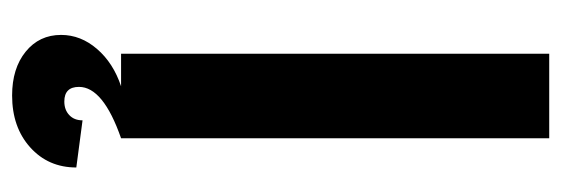

<svg xmlns="http://www.w3.org/2000/svg" viewBox="-322 -418 918 314"><g transform="rotate(90 137.0 -261.0)"><path d="M67.9 0V-700.2H206.1V0Q122.1 29.3 122.1 68.8Q122.1 92.8 146 92.8Q159.7 92.8 168.2 84.7Q176.8 76.7 176.8 63L253.9 73.2Q253.9 119.1 220.9 148.7Q188 178.2 136.2 178.2Q91.8 178.2 64.5 156Q37.1 133.8 37.1 98.1Q37.1 65.9 60.1 39.3Q83 12.7 121.1 0Z"/></g></svg>

Font: Uncut Sans
Style: Bold
Weight: 700
Designer: Kasper Nordkvist
Foundry: UNCUT.wtf
Version: Version 1.304;Glyphs 3.2 (3246)